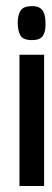

<svg xmlns="http://www.w3.org/2000/svg" viewBox="-20 -620 172 640"><path d="M131.8 -537.1Q131.8 -512.7 122.1 -499.5Q112.3 -486.3 86.9 -486.3Q56.6 -486.3 47.9 -502Q39.1 -517.6 39.1 -543.9Q39.1 -570.3 48.8 -585Q58.6 -599.6 86.9 -599.6Q101.6 -599.6 110.8 -594.7Q120.1 -589.8 124.5 -581.1Q128.9 -572.3 130.4 -561Q131.8 -549.8 131.8 -537.1ZM127 0H44.9V-437.5H127Z"/></svg>

Font: RIT TN Joy
Style: Bold
Weight: 700
Designer: Hussain K H
Foundry: Rachana Institute of Typography
Version: 1.6.2